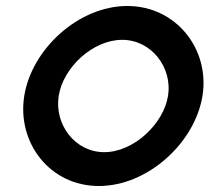

<svg xmlns="http://www.w3.org/2000/svg" viewBox="-20 -610 699 641"><path d="M310 11C474 11 631 -134 656 -290C681 -446 568 -590 405 -590C242 -590 86 -446 61 -290C36 -134 146 11 310 11ZM388 -477C486 -477 556 -384 541 -290C526 -196 426 -102 328 -102C230 -102 161 -195 176 -290C191 -385 290 -477 388 -477Z"/></svg>

Font: Charger Pro
Style: BlkObl
Weight: 900
Designer: Jasper
Foundry: Cannot Into Space Fonts
Version: Version 1.09